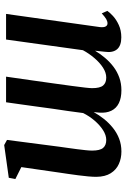

<svg xmlns="http://www.w3.org/2000/svg" viewBox="139 -729 600 918"><g transform="rotate(-90 439.0 -270.0)"><path d="M196.5 -286.5Q194 -268 190.8 -246Q187.5 -224 184.8 -202Q182 -180 180 -161Q178 -142 178 -129.5Q178 -92 190.8 -77Q203.5 -62 229 -62Q251.5 -62 275.5 -77.2Q299.5 -92.5 321 -117.5Q342.5 -142.5 357.5 -172.5Q362 -206.5 367.2 -244.5Q372.5 -282.5 378 -317.5Q383 -354 388.2 -392.5Q393.5 -431 398.8 -469Q404 -507 409 -541H531.5Q522 -475.5 513.8 -417.5Q505.5 -359.5 498.8 -311Q492 -262.5 487 -225Q482 -187.5 479.2 -163.2Q476.5 -139 476.5 -129.5Q476.5 -92 489.2 -77Q502 -62 527 -62Q550.5 -62 574.5 -77.5Q598.5 -93 620.2 -118.5Q642 -144 658 -173.5L709 -541H831.5L768.5 -92.5Q766.5 -73.5 771.5 -64.8Q776.5 -56 786 -56Q796 -56 806.8 -62.2Q817.5 -68.5 834 -83.5L846 -57Q839 -46 821.8 -30Q804.5 -14 778.5 -2Q752.5 10 719.5 10Q679.5 10 662.2 -10.5Q645 -31 650.5 -69L655.5 -115.5Q640.5 -90.5 621.2 -67.8Q602 -45 578.5 -27.2Q555 -9.5 527 0.5Q499 10.5 466.5 10.5Q430 10.5 405.2 -1.5Q380.5 -13.5 368.8 -37.2Q357 -61 359.5 -95.5L362 -122Q348 -96.5 329.2 -73Q310.5 -49.5 287 -30.5Q263.5 -11.5 235.2 -0.5Q207 10.5 173.5 10.5Q141 10.5 113.8 -1.8Q86.5 -14 69.8 -40.5Q53 -67 52.5 -109.5Q52.5 -125.5 54.5 -148Q56.5 -170.5 59.8 -195.5Q63 -220.5 66.5 -244Q70 -267.5 72.5 -284.5L99 -468L42 -496.5L48 -528L204.5 -550L229 -536.5Z"/></g></svg>

Font: Merriweather 60pt SemiBold
Style: Italic
Weight: 600
Italic angle: -7.8°
Version: Version 2.101